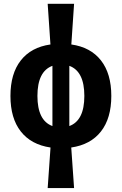

<svg xmlns="http://www.w3.org/2000/svg" viewBox="-20 -752 626 987"><path d="M225.1 214.8 239.7 6.3Q140.1 -8.3 86.9 -76.2Q33.7 -144 33.7 -258.8Q33.7 -373.5 86.9 -441.4Q140.1 -509.3 239.3 -523.4L225.1 -732.4H360.8L346.7 -523.4Q445.8 -509.3 499 -441.4Q552.2 -373.5 552.2 -258.8Q552.2 -144 499 -76.2Q445.8 -8.3 346.2 6.3L360.8 214.8ZM413.6 -258.8Q413.6 -385.3 336.4 -413.6V-104Q413.6 -132.3 413.6 -258.8ZM172.4 -258.8Q172.4 -132.3 249.5 -104V-413.6Q172.4 -385.3 172.4 -258.8Z"/></svg>

Font: Caskaydia Cove
Style: Bold
Weight: 700
Monospace: yes
Designer: Aaron Bell
Foundry: Saja Typeworks
Version: Version 4.300; ttfautohint (v1.8.3)